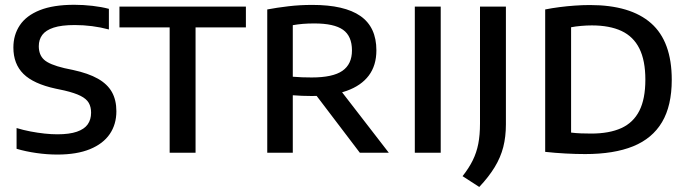

<svg xmlns="http://www.w3.org/2000/svg" viewBox="-20 -622 2800 782"><path d="M213.5 7.5Q171.5 7.5 128 1.2Q84.5 -5 47.5 -16V-100.5Q75.5 -92 104.5 -86.5Q133.5 -81 161.2 -78Q189 -75 213.5 -75Q262.5 -75 293 -85.5Q323.5 -96 337.2 -115.5Q351 -135 351 -163Q351 -186.5 341.5 -203Q332 -219.5 308.2 -231.5Q284.5 -243.5 242 -253.5L206.5 -261Q116.5 -280.5 75.5 -321Q34.5 -361.5 34.5 -428.5Q34.5 -480 60.8 -519.2Q87 -558.5 142 -580.5Q197 -602.5 282.5 -602.5Q319.5 -602.5 356.5 -598.2Q393.5 -594 423.5 -586V-502Q390 -511 355 -515.5Q320 -520 284.5 -520Q230.5 -520 198.5 -509.5Q166.5 -499 152.2 -479.8Q138 -460.5 138 -434Q138 -398.5 159.5 -378.8Q181 -359 242 -344.5L277.5 -337Q340 -323.5 378.8 -301.5Q417.5 -279.5 435.8 -247Q454 -214.5 454 -169Q454 -115.5 427 -76Q400 -36.5 346.5 -14.5Q293 7.5 213.5 7.5Z M671 0V-510.5H466.5V-595H981.5V-510.5H776.5V0Z M1068.5 0V-583.5Q1108 -591 1154.8 -596.5Q1201.5 -602 1252 -602Q1383 -602 1448 -556.8Q1513 -511.5 1513 -417Q1513 -355.5 1482 -314.2Q1451 -273 1391.8 -252Q1332.5 -231 1249 -231Q1229 -231 1210 -231.8Q1191 -232.5 1172.5 -234V0ZM1445.5 0 1235 -277H1349.5L1563.5 0ZM1249.5 -306.5Q1335.5 -306.5 1374.5 -333.5Q1413.5 -360.5 1413.5 -416.5Q1413.5 -475 1377 -500.8Q1340.5 -526.5 1260.5 -526.5Q1235 -526.5 1214 -524.8Q1193 -523 1172.5 -519.5V-309.5Q1194.5 -308 1210.5 -307.2Q1226.5 -306.5 1249.5 -306.5Z M1669.5 0V-595H1775V0Z M1932 139.5 1864 95.5Q1890 62.5 1905.5 31Q1921 -0.5 1928 -36.2Q1935 -72 1935 -118.5V-595H2040.5V-115.5Q2040.5 -65.5 2029.8 -23.2Q2019 19 1995 58.5Q1971 98 1932 139.5Z M2363.5 5.5Q2325 5.5 2283.2 3.2Q2241.5 1 2200.5 -3.5V-583.5Q2228 -589 2258.8 -593Q2289.5 -597 2321.2 -599.2Q2353 -601.5 2382.5 -601.5Q2548 -601.5 2632 -527.2Q2716 -453 2716 -297Q2716 -191.5 2676.5 -124.8Q2637 -58 2558.8 -26.2Q2480.5 5.5 2363.5 5.5ZM2388 -78Q2461.5 -78 2510.5 -100.2Q2559.5 -122.5 2584 -170.8Q2608.5 -219 2608.5 -297.5Q2608.5 -375.5 2584.2 -424.2Q2560 -473 2511.5 -495.8Q2463 -518.5 2390.5 -518.5Q2369.5 -518.5 2346.8 -516.5Q2324 -514.5 2306 -511V-82Q2326 -79.5 2346.2 -78.8Q2366.5 -78 2388 -78Z"/></svg>

Font: Encode Sans SC Condensed Thin Medium
Style: Regular
Weight: 500
Version: Version 3.002